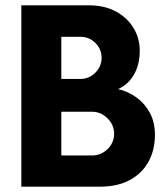

<svg xmlns="http://www.w3.org/2000/svg" viewBox="-20 -700 621 720"><path d="M60 0V-680H314Q372 -680 414.5 -657Q457 -634 480.5 -595.5Q504 -557 504 -510Q504 -458 482.5 -420.5Q461 -383 423 -366Q461 -357 492.5 -334Q524 -311 542.5 -276Q561 -241 561 -195Q561 -137 536.5 -93Q512 -49 466 -24.5Q420 0 355 0ZM210 -117H325Q359 -117 383.5 -141Q408 -165 408 -199Q408 -221 396.5 -239.5Q385 -258 366.5 -269.5Q348 -281 325 -281H210ZM210 -404H282Q314 -404 337.5 -427.5Q361 -451 361 -483Q361 -516 337.5 -539Q314 -562 282 -562H210Z"/></svg>

Font: Teachers
Style: Bold
Weight: 700
Designer: Alfredo Marco Pradil, Chank Diesel
Version: Version 1.001